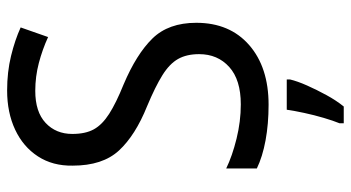

<svg xmlns="http://www.w3.org/2000/svg" viewBox="-243 -521 985 539"><g transform="rotate(-90 249.5 -251.5)"><path d="M455 -193Q455 -99 392.5 -44.5Q330 10 225 10Q171 10 125 1.5Q79 -7 46 -23V-109Q81 -92 129.5 -80Q178 -68 226 -68Q295 -68 331 -100.5Q367 -133 367 -185Q367 -220 353.5 -244Q340 -268 308 -288Q276 -308 221 -331Q139 -364 96.5 -410Q54 -456 54 -540Q53 -596 80 -637.5Q107 -679 155 -701.5Q203 -724 265 -724Q317 -724 362 -713Q407 -702 442 -686L415 -609Q380 -625 342 -635Q304 -645 264 -645Q205 -645 174 -616Q143 -587 143 -541Q143 -504 156 -480.5Q169 -457 199.5 -437.5Q230 -418 282 -397Q367 -361 411 -316Q455 -271 455 -193ZM296 70Q291 91 279 118Q267 145 252 172.5Q237 200 220 221H173V209Q180 192 188 165Q196 138 202 110Q208 82 211 61H296Z"/></g></svg>

Font: Noto Sans Gujarati SemiCondensed
Style: Regular
Weight: 400
Width: 4
Designer: Jelle Bosma - Monotype Design Team, Universal Thirst
Foundry: Monotype Imaging Inc.
Version: Version 2.106; ttfautohint (v1.8.4.7-5d5b)